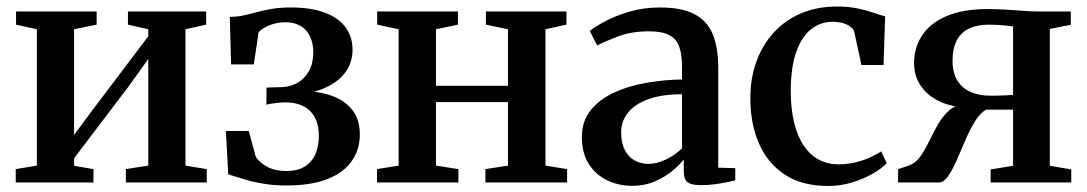

<svg xmlns="http://www.w3.org/2000/svg" viewBox="-20 -574 3419 604"><path d="M29.5 0V-42L96 -53V-482L30.5 -496.5V-538H284V-496.5L213 -482V-149.5L273.5 -231L446.5 -460V-482L382.5 -496.5V-538H628.5V-496.5L563.5 -482V-53L630.5 -42V0H376V-42L446.5 -53V-388.5L383 -300L213 -76V-52.5L274 -42V0Z M880 9.5Q839.5 9.5 805 3.2Q770.5 -3 743.5 -11.5Q716.5 -20 698 -25.5L690.5 -162H762.5L784.5 -81Q795.5 -63 820.2 -49.5Q845 -36 881 -36Q916 -36 938.5 -50Q961 -64 972 -88.8Q983 -113.5 983 -146.5Q983 -197 955.8 -224.5Q928.5 -252 876 -252Q869 -252 857.5 -251Q846 -250 834.8 -248.2Q823.5 -246.5 818 -244.5L818.5 -298.5L868 -300Q894.5 -301 916.5 -313.8Q938.5 -326.5 952 -350.8Q965.5 -375 965.5 -408.5Q965.5 -440 954.5 -461.2Q943.5 -482.5 924 -493.2Q904.5 -504 878.5 -504Q850.5 -504 827.2 -494.2Q804 -484.5 793.5 -473L778.5 -371.5H707L703 -521Q726 -521 746.2 -525.5Q766.5 -530 787.8 -535.8Q809 -541.5 834.8 -546Q860.5 -550.5 895 -550.5Q958.5 -550.5 1001.8 -534.2Q1045 -518 1067 -488.2Q1089 -458.5 1089 -418Q1089 -379 1068.5 -349.5Q1048 -320 1010.8 -301.5Q973.5 -283 923.5 -276L929 -287.5Q983 -287.5 1024.2 -272.5Q1065.5 -257.5 1088.8 -227.5Q1112 -197.5 1112 -151Q1112 -104.5 1087 -68Q1062 -31.5 1010.8 -11Q959.5 9.5 880 9.5Z M1166 0V-42L1234 -53V-482L1166.5 -496.5V-538H1420.5V-496.5L1351.5 -482V-304H1578V-482L1508.5 -496.5V-538H1762V-496.5L1696 -482V-53L1764 -42V0H1507V-42L1578 -53V-253H1351.5V-53L1422 -42V0Z M1968 10.5Q1926 10.5 1890 -6.8Q1854 -24 1832.2 -58.2Q1810.5 -92.5 1810.5 -143.5Q1810.5 -192 1837.2 -226Q1864 -260 1909.2 -281.5Q1954.5 -303 2010.5 -313Q2066.5 -323 2125.5 -324V-363.5Q2125.5 -402.5 2116.8 -427Q2108 -451.5 2085.5 -463.5Q2063 -475.5 2022 -475.5Q1967.5 -475.5 1925.5 -459.8Q1883.5 -444 1858.5 -431L1835.5 -476.5Q1848.5 -488 1880.8 -505.5Q1913 -523 1958.2 -536.8Q2003.5 -550.5 2056 -550.5Q2123 -550.5 2163.2 -530.2Q2203.5 -510 2221.5 -467.8Q2239.5 -425.5 2239.5 -359.5V-46.5L2293 -45V-6.5Q2282 -4 2263.8 -0.2Q2245.5 3.5 2225 6Q2204.5 8.5 2185.5 8.5Q2156.5 8.5 2143.8 0Q2131 -8.5 2131 -37V-72.5Q2120 -57.5 2097 -38Q2074 -18.5 2041.5 -4Q2009 10.5 1968 10.5ZM2020 -58.5Q2046 -58.5 2074.8 -72.2Q2103.5 -86 2125.5 -107.5V-277.5Q2062 -277.5 2019.5 -262Q1977 -246.5 1955.5 -219.5Q1934 -192.5 1934 -157.5Q1934 -125 1945.2 -102.8Q1956.5 -80.5 1976 -69.5Q1995.5 -58.5 2020 -58.5Z M2585 11Q2503.5 11 2449.2 -24.5Q2395 -60 2367.8 -122.2Q2340.5 -184.5 2340.5 -263.5Q2340 -325.5 2358.8 -378.2Q2377.5 -431 2412.8 -470.2Q2448 -509.5 2498.8 -531.5Q2549.5 -553.5 2613.5 -553.5Q2650 -553.5 2679 -547.2Q2708 -541 2729.2 -533.5Q2750.5 -526 2764.5 -522.5L2759.5 -369.5H2690L2667.5 -473Q2665.5 -482 2656 -489.5Q2646.5 -497 2631.8 -501.2Q2617 -505.5 2599.5 -505.5Q2561.5 -505.5 2531.8 -482.2Q2502 -459 2485 -411.2Q2468 -363.5 2467.5 -290Q2467.5 -232 2478.2 -188Q2489 -144 2509 -115Q2529 -86 2556.5 -71.5Q2584 -57 2617.5 -57Q2645 -57 2670.2 -63Q2695.5 -69 2716.5 -78.5Q2737.5 -88 2752 -98L2769.5 -60.5Q2754.5 -44.5 2726 -28Q2697.5 -11.5 2661.2 -0.2Q2625 11 2585 11Z M2805 0 2805.5 -42 2838.5 -53Q2860 -60.5 2874.8 -81.2Q2889.5 -102 2902.5 -128.8Q2915.5 -155.5 2930.2 -181.8Q2945 -208 2966 -226.5Q2987 -245 3019 -249L3022.5 -236.5Q2974.5 -237 2936.8 -254.5Q2899 -272 2877.2 -303.2Q2855.5 -334.5 2855.5 -376Q2855.5 -424.5 2881 -463Q2906.5 -501.5 2958 -523.5Q3009.5 -545.5 3087.5 -545.5Q3115 -545.5 3143.5 -543.8Q3172 -542 3198 -540Q3224 -538 3243 -538H3348.5V-496L3282.5 -483V-52.5L3350 -41V0H3096.5V-41L3167 -52.5V-229H3082Q3063 -218 3047.2 -192.5Q3031.5 -167 3017.8 -135.2Q3004 -103.5 2991 -73.2Q2978 -43 2964.5 -22.5Q2951 -2 2936 0ZM3095 -273Q3106 -273 3119.8 -273.2Q3133.5 -273.5 3146.5 -274.2Q3159.5 -275 3167 -275.5V-491Q3158.5 -492 3145.2 -493.5Q3132 -495 3117.2 -495.8Q3102.5 -496.5 3090 -496.5Q3053.5 -496.5 3028 -484Q3002.5 -471.5 2989.5 -446.2Q2976.5 -421 2976.5 -383Q2976.5 -345.5 2991.5 -321Q3006.5 -296.5 3033.2 -284.8Q3060 -273 3095 -273Z"/></svg>

Font: Merriweather 60pt SemiBold
Style: Regular
Weight: 600
Version: Version 2.100